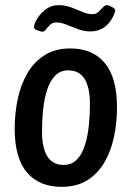

<svg xmlns="http://www.w3.org/2000/svg" viewBox="-20 -718 510 745"><path d="M219 7Q132 7 84.5 -49Q37 -105 37 -218Q37 -279 49 -335Q61 -391 87 -435Q113 -479 154 -504.5Q195 -530 253 -530Q340 -530 387 -473Q434 -416 434 -302Q434 -241 422 -185.5Q410 -130 384.5 -87Q359 -44 318.5 -18.5Q278 7 219 7ZM227 -78Q258 -78 278 -98.5Q298 -119 309 -153Q320 -187 324.5 -228.5Q329 -270 329 -313Q329 -445 245 -445Q214 -445 194 -424.5Q174 -404 163 -370Q152 -336 147.5 -294Q143 -252 143 -209Q143 -78 227 -78ZM144 -595Q139 -595 125.5 -600Q112 -605 112 -613Q112 -620 118 -634Q132 -662 155 -680Q178 -698 207 -698Q232 -698 255.5 -689.5Q279 -681 299.5 -672Q320 -663 337 -663Q353 -663 362.5 -672Q372 -681 379.5 -689.5Q387 -698 395 -698Q402 -698 414.5 -691Q427 -684 427 -677Q427 -674 425.5 -669.5Q424 -665 420 -656Q391 -596 331 -596Q306 -596 282.5 -605Q259 -614 237.5 -622.5Q216 -631 199 -631Q184 -631 174.5 -622Q165 -613 158.5 -604Q152 -595 144 -595Z"/></svg>

Font: Asap Condensed Condensed Medium
Style: Italic
Weight: 500
Width: 3
Italic angle: -6°
Designer: Pablo Cosgaya
Foundry: Omnibus-Type
Version: Version 3.001; ttfautohint (v1.8.4.7-5d5b)